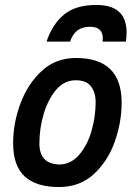

<svg xmlns="http://www.w3.org/2000/svg" viewBox="-20 -744 535 775"><path d="M218 11Q127 11 80 -31.5Q33 -74 33 -166Q33 -248 63 -327.5Q93 -407 149.5 -458.5Q206 -510 286 -510Q471 -510 471 -330Q471 -250 443 -171.5Q415 -93 358.5 -41Q302 11 218 11ZM218 -80Q265 -80 298.5 -118Q332 -156 349 -214Q366 -272 366 -332Q366 -371 347 -395.5Q328 -420 286 -420Q239 -420 206.5 -381.5Q174 -343 156.5 -284.5Q139 -226 139 -165Q139 -83 218 -80ZM488 -576H394L395 -589Q395 -636 343 -636Q282 -636 263 -576H168Q190 -644 237 -684Q284 -724 369 -724Q491 -724 491 -613Q491 -596 488 -576Z"/></svg>

Font: Storia Sans SemiBold
Style: Italic
Weight: 600
Italic angle: -13°
Designer: Campivisivi
Foundry: Accademia di Belle Arti di Urbino and students of MA course of Visual design
Version: Version 60.001;May 25, 2020;FontCreator 12.0.0.2522 64-bit